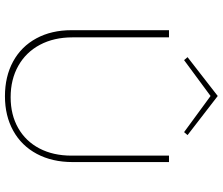

<svg xmlns="http://www.w3.org/2000/svg" viewBox="-82 -813 900 776"><g transform="rotate(90 368.0 -425.0)"><path d="M102 -264V-658H131V-268Q131 -193 161 -136.5Q191 -80 246 -49Q301 -18 373 -18Q444 -18 497.5 -48.5Q551 -79 580 -134.5Q609 -190 609 -264V-658H635V-268Q635 -186 602 -124Q569 -62 508.5 -28.5Q448 5 369 5Q289 5 228.5 -28Q168 -61 135 -122Q102 -183 102 -264ZM514 -719 368 -826 223 -719 211 -733 368 -855 526 -733Z"/></g></svg>

Font: Ysabeau Extralight
Style: Regular
Weight: 200
Designer: Christian Thalmann (Catharsis Fonts)
Version: Version 0.003